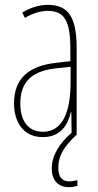

<svg xmlns="http://www.w3.org/2000/svg" viewBox="-20 -557 406 794"><path d="M221 136C221 88 245 48 297 0V-358C297 -489 261 -537 177 -537C143 -537 104 -525 72 -505L83 -483C120 -505 153 -512 177 -512C244 -512 271 -475 271 -355V-304L210 -297C100 -284 38 -234 38 -129C38 -57 73 10 157 10C233 10 261 -43 273 -93H275L276 -8C226 35 194 86 194 140C194 189 221 217 265 217C279 217 292 214 300 211V188C294 190 278 193 266 193C236 193 221 174 221 136ZM209 -274 272 -281V-220C272 -97 241 -12 157 -12C99 -12 64 -54 64 -129C64 -217 110 -263 209 -274Z"/></svg>

Font: Noto Sans Gurmukhi UI ExtraCondensed Thin
Style: Regular
Weight: 100
Width: 2
Designer: Jelle Bosma - Monotype Design Team
Foundry: Monotype Imaging Inc.
Version: Version 2.004